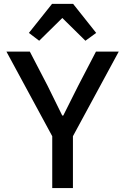

<svg xmlns="http://www.w3.org/2000/svg" viewBox="-20 -962 640 982"><path d="M353 0V-265.3L587.4 -698.2H470.9L379.6 -522.7L303.6 -371.1H298.3L223.7 -522.7L132.5 -698.2H12.8L247.2 -265.3V0ZM127.8 -793.7 180.4 -753.6 298.7 -870 416.9 -753.6 471.9 -793.7 354 -942.1H246.1Z"/></svg>

Font: Margiela Mono Medium
Style: Regular
Weight: 500
Designer: Mike Abbink, Paul van der Laan, Pieter van Rosmalen
Foundry: Bold Monday
Version: Version 2.003 2021